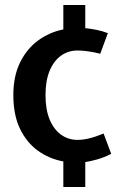

<svg xmlns="http://www.w3.org/2000/svg" viewBox="-20 -736 467 770"><path d="M234 14V-88.5Q177.5 -99 132.2 -131.5Q87 -164 60.2 -219.5Q33.5 -275 33.5 -354.5Q33.5 -430.5 60.5 -485.5Q87.5 -540.5 133 -573.8Q178.5 -607 234 -618V-716H322V-623Q344 -621 367.5 -616.2Q391 -611.5 412.5 -603L382 -520.5Q356.5 -527 333.2 -530.2Q310 -533.5 291 -533.5Q254 -533.5 225 -513Q196 -492.5 179.2 -452.5Q162.5 -412.5 162.5 -354.5Q162.5 -296.5 179.2 -256.5Q196 -216.5 225 -195.8Q254 -175 291 -175Q312.5 -175 337.5 -181Q362.5 -187 395.5 -200.5L426 -119Q397.5 -104.5 371 -97Q344.5 -89.5 322 -86V14Z"/></svg>

Font: Expletus Sans SemiBold
Style: Regular
Weight: 600
Version: Version 7.500